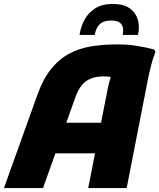

<svg xmlns="http://www.w3.org/2000/svg" viewBox="-38 -953 808 973"><path d="M-18 0 151 -471Q180 -553 221.5 -604Q263 -655 314.5 -682Q366 -709 426.5 -718.5Q487 -728 556 -728Q610 -728 656.5 -720.5Q703 -713 743 -702L750 -690Q738 -662 728 -622.5Q718 -583 712 -553L604 0H409L508 -504Q514 -534 522.5 -560Q531 -586 538 -600L544 -557Q533 -561 517.5 -563.5Q502 -566 491 -566Q449 -566 421.5 -554.5Q394 -543 376 -520.5Q358 -498 345 -463L180 0ZM183 -176 228 -331H520L491 -176ZM533 -933Q588 -933 619 -911Q650 -889 660.5 -853Q671 -817 661 -776H584Q591 -812 577 -830.5Q563 -849 526 -849Q487 -849 467.5 -830.5Q448 -812 442 -776H365Q371 -816 389.5 -851.5Q408 -887 443.5 -910Q479 -933 533 -933Z"/></svg>

Font: Kufam ExtraBold
Style: Italic
Weight: 800
Italic angle: -11°
Designer: Artur Schmal
Foundry: Original Type
Version: Version 1.301; ttfautohint (v1.8.3)